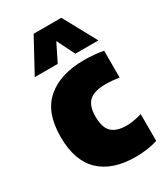

<svg xmlns="http://www.w3.org/2000/svg" viewBox="-201 -897 868 997"><g transform="rotate(-30 233.0 -398.5)"><path d="M311.5 11Q172.5 11 98 -59.8Q23.5 -130.5 23.5 -274Q23.5 -421 104.8 -490Q186 -559 327.5 -559Q390 -559 443 -548.5V-388Q422.5 -391 402.2 -392.8Q382 -394.5 362 -394.5Q293.5 -394.5 263.2 -366.5Q233 -338.5 233 -276Q233 -208 262.2 -180.8Q291.5 -153.5 350.5 -153.5Q371.5 -153.5 393.5 -157.2Q415.5 -161 443 -168.5V-8Q383.5 11 311.5 11ZM62.5 -610 170 -808H336L444 -610H306L253 -716.5L200 -610Z"/></g></svg>

Font: Encode Sans SmCnd Black
Style: Regular
Weight: 900
Width: 4
Designer: Multiple Designers
Foundry: Impallari Type
Version: Version 3.002; ttfautohint (v1.8.3) -l 8 -r 50 -G 200 -x 14 